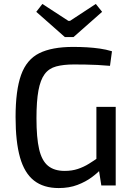

<svg xmlns="http://www.w3.org/2000/svg" viewBox="-20 -941 672 974"><path d="M351 -703Q388 -703 421.5 -701Q455 -699 486.5 -694.5Q518 -690 548 -681L538 -607Q506 -610 474.5 -611.5Q443 -613 413 -613.5Q383 -614 355 -614Q302 -614 265 -604Q228 -594 206.5 -565Q185 -536 175 -482Q165 -428 165 -341Q165 -242 178.5 -184Q192 -126 223.5 -100Q255 -74 308 -74Q345 -74 375 -84Q405 -94 431.5 -110.5Q458 -127 482 -144L495 -86Q478 -66 446.5 -42.5Q415 -19 373 -3Q331 13 278 13Q201 13 152.5 -25Q104 -63 81.5 -142.5Q59 -222 59 -347Q59 -483 87 -561Q115 -639 179 -671Q243 -703 351 -703ZM567 -399V0H494L478 -102L469 -124V-399ZM466 -921 498 -881 353 -753H309L164 -881L195 -921L327 -835H335Z"/></svg>

Font: Exo 2 Medium
Style: Regular
Weight: 500
Designer: Natanael Gama
Foundry: Natanael Gama
Version: Version 2.010